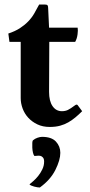

<svg xmlns="http://www.w3.org/2000/svg" viewBox="-20 -553 400 853"><path d="M198 -145Q198 -104 213.5 -81.5Q229 -59 255 -59Q270 -59 281.5 -64.5Q293 -70 313 -85Q321 -91 325 -86L345 -59Q330 -44 315 -31.5Q300 -19 283.5 -9.5Q267 0 247 5.5Q227 11 201 11Q170 11 146 -0.5Q122 -12 105.5 -30Q89 -48 80.5 -71Q72 -94 72 -117V-367H22L17 -404Q47 -414 68 -427.5Q89 -441 105 -457.5Q121 -474 132 -493Q143 -512 154 -533H178Q189 -533 191.5 -529Q194 -525 194 -515L198 -430H325Q327 -419 324.5 -400Q322 -381 314 -367H199ZM127 70Q135 63 146.5 59Q158 55 167 55Q209 55 228.5 76Q248 97 248 126Q248 158 226 202Q204 246 157 280Q153 280 146 279Q139 278 132 276Q125 274 119 271.5Q113 269 111 266Q117 261 128 251.5Q139 242 149.5 229Q160 216 168 199.5Q176 183 176 165Q176 153 171 147Q166 141 159.5 139.5Q153 138 145.5 139Q138 140 133 140Q129 136 126.5 125.5Q124 115 123.5 103Q123 91 123.5 81.5Q124 72 127 70Z"/></svg>

Font: Lusitana
Style: Bold
Weight: 700
Designer: Ana Paula Megda
Foundry: Ana Paula Megda
Version: Version 1.000; ttfautohint (v1.1) -l 8 -r 50 -G 200 -x 14 -D